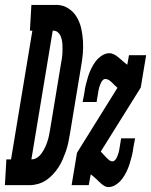

<svg xmlns="http://www.w3.org/2000/svg" viewBox="-75 -755 616 783"><path d="M-55 0 -49 -105H-30L57 -630H47L53 -735H79H158Q184 -734 205 -720Q226 -706 238.5 -684.5Q251 -663 256.5 -638Q262 -613 263.5 -586.5Q265 -560 262.5 -533.5Q260 -507 255 -480L210 -208Q207 -191 203.5 -173.5Q200 -156 194 -139Q188 -122 181 -105.5Q174 -89 164 -73.5Q154 -58 141 -44Q128 -30 113 -20Q98 -10 80.5 -5Q63 0 46 0ZM53 -105Q66 -105 77 -112.5Q88 -120 95.5 -131Q103 -142 108.5 -153.5Q114 -165 118 -177Q122 -189 124.5 -201Q127 -213 129 -225L174 -497Q176 -507 177.5 -517Q179 -527 179.5 -536.5Q180 -546 180 -555.5Q180 -565 179.5 -574.5Q179 -584 177 -593Q175 -602 171 -610.5Q167 -619 159.5 -624.5Q152 -630 142 -630H140ZM367 8Q359 8 352 4Q345 0 339.5 -4.5Q334 -9 328.5 -14.5Q323 -20 317.5 -25Q312 -30 306.5 -35Q301 -40 295 -44L287 0H217L239 -132L404 -397Q398 -402 392.5 -407.5Q387 -413 381.5 -418.5Q376 -424 369 -428.5Q362 -433 354 -433Q349 -433 344.5 -428.5Q340 -424 337.5 -419Q335 -414 333 -408.5Q331 -403 329.5 -398Q328 -393 327 -387.5Q326 -382 325 -376L319 -339H262L269 -376Q271 -393 275 -409.5Q279 -426 284 -442Q289 -458 296.5 -474Q304 -490 314.5 -504Q325 -518 340 -528Q355 -538 371 -538Q379 -538 386 -535Q393 -532 399 -528Q405 -524 410.5 -519Q416 -514 421.5 -509.5Q427 -505 432.5 -500Q438 -495 444 -491Q444 -491 444 -491Q444 -491 444 -491L451 -530H521L499 -398L336 -137Q342 -131 347 -125Q352 -119 357.5 -113.5Q363 -108 369.5 -102.5Q376 -97 384 -97Q389 -97 393.5 -101.5Q398 -106 400.5 -111Q403 -116 405 -121.5Q407 -127 408.5 -132Q410 -137 411 -142.5Q412 -148 413 -154L419 -191H476L469 -154Q467 -137 463 -120.5Q459 -104 454 -88Q449 -72 441.5 -56Q434 -40 423.5 -26Q413 -12 398 -2Q383 8 367 8Z"/></svg>

Font: Iosevka Slab Extrabold
Style: Italic
Weight: 800
Italic angle: -9°
Monospace: yes
Designer: Belleve Invis
Foundry: Belleve Invis
Version: Version 11.1.0; ttfautohint (v1.8.3)